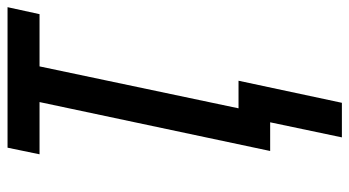

<svg xmlns="http://www.w3.org/2000/svg" viewBox="-234 -520 949 522"><g transform="rotate(-90 241.0 -259.5)"><path d="M128 195 169 0H91L224 -627H82L100 -714H482L463 -627H321L207 -86H282L222 195Z"/></g></svg>

Font: Noto Sans Condensed Medium
Style: Italic
Weight: 500
Width: 3
Italic angle: -12°
Designer: Monotype Design Team
Foundry: Monotype Imaging Inc.
Version: Version 2.013; ttfautohint (v1.8.4.7-5d5b)